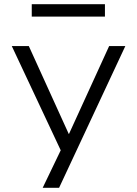

<svg xmlns="http://www.w3.org/2000/svg" viewBox="-20 -713 652 913"><path d="M183 180 283 -28V32L36 -494H117L307 -76H308L499 -494H576L261 180ZM131 -634V-693H479V-634Z"/></svg>

Font: Nunito Sans 7pt SemiExpanded Light
Style: Regular
Weight: 300
Width: 6
Designer: Vernon Adams
Foundry: Vernon Adams
Version: Version 3.101;gftools[0.9.27]